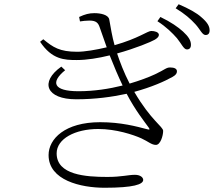

<svg xmlns="http://www.w3.org/2000/svg" viewBox="-20 -839 1040 905"><path d="M814 -659C836 -632 846 -606 861 -606C873 -606 880 -613 880 -628C880 -648 869 -666 843 -690C820 -711 786 -735 736 -759L722 -739C764 -712 793 -683 814 -659ZM901 -725C924 -700 933 -674 949 -674C961 -674 968 -681 968 -696C968 -716 957 -734 929 -758C907 -778 871 -798 822 -819L808 -800C852 -773 877 -751 901 -725ZM673 -230C623 -243 551 -263 452 -263C287 -263 209 -185 209 -108C209 11 361 46 473 46C610 46 655 30 655 9C655 -3 641 -15 616 -15C584 -15 554 -5 486 -5C385 -5 247 -14 247 -116C247 -185 334 -231 443 -231C527 -231 608 -204 646 -187C679 -172 694 -156 715 -156C736 -156 749 -199 749 -222C749 -242 691 -272 613 -406C694 -428 757 -456 794 -477C810 -486 814 -494 814 -503C814 -515 802 -521 782 -521C763 -521 758 -511 711 -489C679 -474 638 -459 591 -445C564 -497 545 -548 532 -587C619 -611 693 -642 710 -652C723 -660 729 -667 729 -675C728 -688 709 -693 693 -693C675 -693 633 -658 520 -626C508 -668 502 -709 495 -747C491 -770 453 -777 425 -777C400 -777 381 -772 353 -759L357 -738C371 -740 385 -742 402 -742C433 -742 443 -731 450 -710L483 -616C433 -604 379 -595 344 -595C261 -595 230 -616 184 -654L169 -642C225 -558 284 -556 342 -556C390 -556 444 -565 497 -578C517 -527 537 -480 558 -436C494 -420 423 -409 350 -409C230 -409 218 -452 287 -508L269 -525C166 -452 198 -371 339 -371C428 -371 508 -382 577 -397C617 -320 662 -264 680 -239C687 -229 687 -226 673 -230Z"/></svg>

Font: Noto Serif TC ExtraLight
Style: Regular
Weight: 200
Designer: Ryoko NISHIZUKA 西塚涼子 (kana & ideographs); Frank Grießhammer (Latin, Greek & Cyrillic); Wenlong ZHANG 张文龙 (bopomofo); San
Foundry: Adobe
Version: Version 2.001;hotconv 1.1.0;makeotfexe 2.6.0